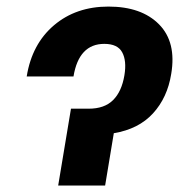

<svg xmlns="http://www.w3.org/2000/svg" viewBox="-20 -573 590 593"><path d="M62.5 -336.9Q78.6 -437 146.7 -494.9Q214.8 -552.7 314.9 -552.7Q417 -552.7 471.2 -497.8Q525.4 -442.9 508.8 -344.7Q497.1 -271.5 452.6 -222.9Q408.2 -174.3 331.5 -161.6L304.7 0H159.7L199.2 -237.3H253.9Q302.7 -237.3 329.3 -263.9Q356 -290.5 364.3 -340.8Q371.6 -385.3 357.4 -411.4Q343.3 -437.5 302.2 -437.5Q223.6 -437.5 207 -336.9Z"/></svg>

Font: Inter Display
Style: Bold Italic
Weight: 700
Italic angle: -9.39999°
Designer: Rasmus Andersson
Foundry: rsms
Version: Version 4.000;git-a52131595